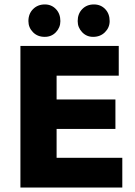

<svg xmlns="http://www.w3.org/2000/svg" viewBox="-20 -817 610 865"><path d="M181 -651Q149 -651 128.5 -672Q108 -693 108 -722Q108 -755 129 -776Q150 -797 182 -797Q212 -797 232 -776Q252 -755 252 -722Q252 -693 232 -672Q212 -651 182 -651ZM399 -651Q370 -651 350 -672Q330 -693 330 -722Q330 -755 350.5 -776Q371 -797 403 -797Q434 -797 454 -776Q474 -755 474 -722Q474 -693 453 -672Q432 -651 400 -651ZM500 -369V-236H235V-106H531V28H72V-610H515V-476H235V-369Z"/></svg>

Font: BM Euljiro oraeorae
Style: Regular
Weight: 400
Designer: Bongjin Kim; Bomjun Kim; Myungsoo Han; Hyesun Chae; Mikyoung Jeong; Wujin Sim; Minjae Kang; Suwha Jang;
Foundry: Sandoll Inc.
Version: Version 1.000;hotconv 1.0.109;makeexe 2.5.65596